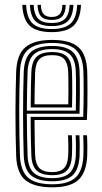

<svg xmlns="http://www.w3.org/2000/svg" viewBox="-20 -774 424 801"><path d="M198.2 7.5Q124 7.5 87.2 -21.5Q50.5 -50.5 47.5 -121.8Q46 -166.2 45.2 -212.4Q44.5 -258.5 44.5 -304.5Q44.5 -350.5 45.4 -394.2Q46.2 -438 47.5 -477Q51 -549 87.4 -578.2Q123.8 -607.5 197.5 -607.5Q272 -607.5 306.2 -577.9Q340.5 -548.2 343.8 -478.5Q344.2 -471 344.5 -448.6Q344.8 -426.2 344.9 -395.6Q345 -365 344.5 -332.8Q344 -300.5 342.5 -273.5H124Q124.2 -247 124.5 -222.8Q124.8 -198.5 125.2 -175Q125.8 -151.5 126.5 -126.8Q128 -89 144.6 -72.5Q161.2 -56 198.2 -56Q229.8 -56 246.1 -71.4Q262.5 -86.8 264.5 -126Q265.5 -143.8 265.2 -167.5Q265 -191.2 263.8 -209.8H279.8Q281 -188.2 281 -164.4Q281 -140.5 280.2 -125.5Q278 -81.5 258.9 -62.4Q239.8 -43.2 198.2 -43.2Q153 -43.2 132.8 -62.8Q112.5 -82.2 110.8 -126.2Q109.8 -153.5 109.1 -181Q108.5 -208.5 108.2 -235.2Q108 -262 107.8 -286.5H327.2Q328.2 -313.5 328.6 -343.5Q329 -373.5 328.9 -401.2Q328.8 -429 328.5 -449.6Q328.2 -470.2 327.8 -477.8Q325 -540.8 294.8 -567.8Q264.5 -594.8 197.5 -594.8Q131.5 -594.8 98.8 -568Q66 -541.2 63.2 -474.8Q61.8 -440.2 61 -397.1Q60.2 -354 60.2 -307Q60.2 -260 61 -213.2Q61.8 -166.5 63.2 -124.8Q65.8 -61.2 96.8 -33.2Q127.8 -5.2 198.2 -5.2Q263.8 -5.2 294.2 -32.5Q324.8 -59.8 327.8 -123.8Q328.2 -134.2 328.4 -149.5Q328.5 -164.8 328.2 -180.9Q328 -197 327 -209.8H342.8Q344.2 -190.5 344.4 -164.8Q344.5 -139 343.8 -123Q340.2 -53.2 306.4 -22.9Q272.5 7.5 198.2 7.5ZM198.2 -17.8Q139.8 -17.8 110.6 -41.5Q81.5 -65.2 79 -124.5Q77.8 -161.2 77 -205.5Q76.2 -249.8 76.2 -296.9Q76.2 -344 76.9 -389.4Q77.5 -434.8 79 -473.8Q81.5 -533.8 110.2 -558Q139 -582.2 197.5 -582.2Q256 -582.2 282.8 -557.9Q309.5 -533.5 312 -477.5Q312.5 -468.2 312.9 -440Q313.2 -411.8 313.1 -374.2Q313 -336.8 311.8 -299.5H92Q92 -255.5 92.8 -209.6Q93.5 -163.8 95 -125.5Q97 -73.5 121.8 -52.1Q146.5 -30.8 198.2 -30.8Q247.2 -30.8 270.4 -52.2Q293.5 -73.8 296.2 -124.8Q297 -140.2 296.9 -165.1Q296.8 -190 295.5 -209.8H311.2Q312.5 -189.5 312.6 -164.9Q312.8 -140.2 312 -124.2Q309.2 -67.2 282.8 -42.5Q256.2 -17.8 198.2 -17.8ZM92 -312.5H296.2Q297.2 -345.8 297.2 -379.5Q297.2 -413.2 297 -439.6Q296.8 -466 296.2 -476.5Q294 -526 271.1 -547.6Q248.2 -569.2 197.5 -569.2Q145 -569.2 121.1 -547.1Q97.2 -525 95 -473Q93.5 -436.5 92.9 -394.4Q92.2 -352.2 92 -312.5ZM108 -325.8Q108 -344.2 108.4 -369.2Q108.8 -394.2 109.2 -421.1Q109.8 -448 110.8 -472.2Q112.5 -517.8 132.9 -537.2Q153.2 -556.8 197.5 -556.8Q240 -556.8 259.2 -538Q278.5 -519.2 280.2 -476Q280.8 -465.5 281.1 -441.4Q281.5 -417.2 281.4 -386.8Q281.2 -356.2 280.5 -325.8ZM124 -338.8H264.8Q265.5 -368.8 265.5 -396.8Q265.5 -424.8 265.2 -445.8Q265 -466.8 264.5 -475Q263 -510.2 248.2 -527.1Q233.5 -544 197.5 -544Q160.2 -544 144.1 -526.8Q128 -509.5 126.5 -471.8Q126 -448.2 125.4 -426.1Q124.8 -404 124.5 -382.5Q124.2 -361 124 -338.8ZM195.5 -640Q132.5 -640 104.1 -666.5Q75.8 -693 73 -753.8H89Q91.2 -699.8 116 -676.2Q140.8 -652.8 195.5 -652.8Q250.2 -652.8 275 -676.2Q299.8 -699.8 302 -753.8H318Q315 -693 286.6 -666.5Q258.2 -640 195.5 -640ZM195.5 -665.2Q148.8 -665.2 127.8 -685.9Q106.8 -706.5 104.8 -753.8H120.5Q122.2 -713.5 139.6 -695.8Q157 -678 195.5 -678Q234 -678 251.4 -695.8Q268.8 -713.5 270.5 -753.8H286.2Q284.2 -706.5 263.2 -685.9Q242.2 -665.2 195.5 -665.2ZM195.5 -690.8Q165.2 -690.8 151.5 -705.4Q137.8 -720 136.5 -753.8H150.8Q151.2 -726.8 162.1 -715Q173 -703.2 195.5 -703.2Q218.2 -703.2 229 -715Q239.8 -726.8 240.2 -753.8H254.5Q253.2 -720 239.5 -705.4Q225.8 -690.8 195.5 -690.8Z"/></svg>

Font: Big Shoulders Inline Text Thin
Style: Regular
Weight: 400
Version: Version 2.002